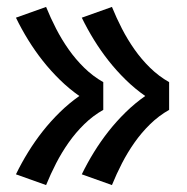

<svg xmlns="http://www.w3.org/2000/svg" viewBox="-20 -617 540 554"><path d="M303 -83 216 -114Q232 -147 251.5 -178.5Q271 -210 293.5 -238.5Q316 -267 342.5 -293Q369 -319 399 -340Q369 -361 342.5 -387Q316 -413 293.5 -441.5Q271 -470 251.5 -501.5Q232 -533 216 -566L303 -597Q316 -565 332 -534Q348 -503 368 -474.5Q388 -446 413 -421.5Q438 -397 468 -380V-300Q438 -283 413 -258.5Q388 -234 368 -205.5Q348 -177 332 -146Q316 -115 303 -83ZM113 -83 26 -114Q42 -147 61.5 -178.5Q81 -210 103.5 -238.5Q126 -267 152.5 -293Q179 -319 209 -340Q179 -361 152.5 -387Q126 -413 103.5 -441.5Q81 -470 61.5 -501.5Q42 -533 26 -566L113 -597Q126 -565 142 -534Q158 -503 178 -474.5Q198 -446 223 -421.5Q248 -397 278 -380V-300Q248 -283 223 -258.5Q198 -234 178 -205.5Q158 -177 142 -146Q126 -115 113 -83Z"/></svg>

Font: Iosevka Curly Slab Heavy
Style: Regular
Weight: 900
Monospace: yes
Designer: Belleve Invis
Foundry: Belleve Invis
Version: Version 22.1.2; ttfautohint (v1.8.4)